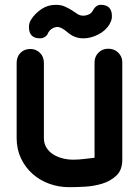

<svg xmlns="http://www.w3.org/2000/svg" viewBox="-20 -767 580 796"><path d="M211 -747Q233 -747 248.5 -740Q264 -733 277 -725L301 -709Q312 -702 325 -702Q337 -702 349 -707.5Q361 -713 367 -727Q379 -747 398 -747Q444 -747 444 -700Q444 -692 442 -684.5Q440 -677 435 -669H436Q419 -640 387.5 -624Q356 -608 326 -608Q288 -608 259 -634Q238 -652 222 -655Q207 -656 194.5 -647.5Q182 -639 176 -623Q164 -608 146 -608Q100 -608 100 -655Q100 -663 102 -670.5Q104 -678 109 -686Q125 -711 151.5 -729Q178 -747 211 -747ZM372 -509Q372 -532 388 -548.5Q404 -565 429 -565Q454 -565 470.5 -548.5Q487 -532 487 -509V-105Q487 -62 462.5 -39Q438 -16 403.5 -5.5Q369 5 331.5 7Q294 9 267 9Q223 9 183.5 -5.5Q144 -20 114 -47Q84 -74 66.5 -111.5Q49 -149 49 -195V-506Q49 -532 65 -548Q81 -564 106 -564Q129 -564 145.5 -548Q162 -532 162 -506V-195Q162 -172 172.5 -155Q183 -138 200.5 -127Q218 -116 239.5 -110.5Q261 -105 283 -105Q305 -105 330 -108L372 -113Z"/></svg>

Font: VDS
Style: Bold
Weight: 700
Designer: artmaker
Foundry: artmaker
Version: Version 1.000 2009 initial release